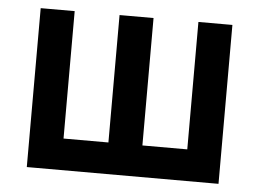

<svg xmlns="http://www.w3.org/2000/svg" viewBox="-44 -595 877 650"><g transform="rotate(5 395.0 -270.0)"><path d="M69 0H720.5V-540H605V-107H452.5V-540H337V-107H184.5V-540H69Z"/></g></svg>

Font: Eudonet
Style: Bold
Weight: 700
Designer: Mikhail Sharanda
Foundry: Mikhail Sharanda
Version: Version 4.503;Glyphs 3.1.2 (3151)